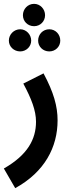

<svg xmlns="http://www.w3.org/2000/svg" viewBox="-56 -747 386 997"><path d="M121 -611C153 -611 178 -636 178 -668C178 -700 153 -727 121 -727C88 -727 63 -700 63 -668C63 -636 88 -611 121 -611ZM49 -480C80 -480 106 -505 106 -536C106 -568 80 -595 49 -595C16 -595 -10 -568 -10 -536C-10 -505 16 -480 49 -480ZM200 -480C232 -480 257 -505 257 -536C257 -569 232 -595 200 -595C167 -595 142 -569 142 -536C142 -505 167 -480 200 -480ZM23 230C176 146 243 17 243 -122C243 -195 223 -267 170 -366L65 -313C107 -235 131 -173 131 -115C131 -24 87 58 -36 128Z"/></svg>

Font: Noto Sans Arabic UI XCn SmBd
Style: Regular
Weight: 600
Width: 2
Designer: Monotype Design Team, Nadine Chahine and Nizar Qandah
Foundry: Monotype Imaging Inc.
Version: Version 2.010